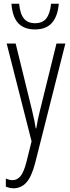

<svg xmlns="http://www.w3.org/2000/svg" viewBox="-20 -763 376 1024"><path d="M15.6 -530.8H63.5L150.9 -174.8Q160.6 -134.3 164.1 -115.5Q167.5 -96.7 170.4 -78.6H173.3Q178.2 -107.9 183.1 -130.6Q188 -153.3 193.8 -176.3L281.2 -530.8H328.6L167 108.4Q147.9 180.7 120.1 210.9Q92.3 241.2 52.2 241.2Q41.5 241.2 32 239Q22.5 236.8 11.2 232.9V189Q29.8 197.8 47.9 197.8Q70.3 197.8 88.4 177.7Q106.4 157.7 121.1 100.6L148.4 -9.3ZM293.5 -743.2Q288.1 -676.8 257.3 -641.4Q226.6 -606 166.5 -606Q108.9 -606 77.6 -638.9Q46.4 -671.9 41 -743.2H82Q87.4 -687.5 108.2 -663.3Q128.9 -639.2 166.5 -639.2Q207 -639.2 227.1 -665Q247.1 -690.9 252.4 -743.2Z"/></svg>

Font: Open Sans Condensed Light
Style: Regular
Weight: 300
Width: 3
Designer: Monotype Design Team
Foundry: Monotype Imaging Inc.
Version: Version 3.003; ttfautohint (v1.8.4)